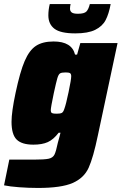

<svg xmlns="http://www.w3.org/2000/svg" viewBox="-45 -723 601 949"><path d="M-25 193 1 66H121Q175 66 195.5 61.5Q216 57 224 41.5Q232 26 241 -18Q244 -31 249 -47L254 -67H245Q219 -33 191 -20.5Q163 -8 120 -8Q63 -8 37.5 -33Q12 -58 12 -121Q12 -170 32 -264Q54 -368 77 -421.5Q100 -475 133 -496.5Q166 -518 220 -518Q310 -518 326 -453H336L352 -510H536L439 -55Q416 56 393 106.5Q370 157 314 181.5Q258 206 143 206Q97 206 50 202.5Q3 199 -25 193ZM273 -185Q281 -206 294 -268Q307 -330 307 -346Q307 -358 301 -361.5Q295 -365 279 -365Q259 -365 251.5 -360Q244 -355 238.5 -336.5Q233 -318 221 -263Q206 -191 206 -179Q206 -167 212 -164Q218 -161 235 -161Q253 -161 260.5 -165Q268 -169 273 -185ZM194 -647Q194 -675 201 -703H304Q301 -691 301 -680Q301 -668 309.5 -661.5Q318 -655 340 -655Q372 -655 382.5 -666.5Q393 -678 399 -703H502Q493 -654 477 -623.5Q461 -593 425.5 -575.5Q390 -558 327 -558Q254 -558 224 -581Q194 -604 194 -647Z"/></svg>

Font: Saira Semi Condensed Black
Style: Italic
Weight: 900
Width: 4
Italic angle: -12°
Designer: Hector Gatti with collaboration of the Omnibus-Type team
Foundry: Omnibus-Type
Version: Version 1.001; ttfautohint (v1.8)